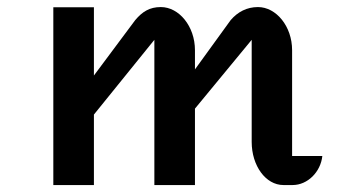

<svg xmlns="http://www.w3.org/2000/svg" viewBox="-20 -532 971 552"><path d="M133.3 0H250V-202.6L423.8 -417.5V0H540.5V-219.7L703.6 -417.5V-124C703.6 -55.7 743.7 0 794.9 0H821.3C864.3 0 901.9 -37.6 906.7 -83.5H819.8V-387.7C819.8 -456.5 773.9 -511.7 721.7 -511.7C689.9 -511.7 663.6 -498 643.1 -474.1L540.5 -332.5V-387.7C540.5 -456.5 494.6 -511.7 442.4 -511.7C410.2 -511.7 389.2 -498.5 368.7 -474.1L250 -314.9V-511.2H133.3Z"/></svg>

Font: Atomic Age
Style: Regular
Weight: 400
Designer: James Grieshaber
Foundry: James Grieshaber
Version: Version 1.002